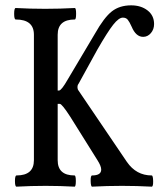

<svg xmlns="http://www.w3.org/2000/svg" viewBox="-20 -696 597 719"><path d="M42 3Q36 3 36 -18Q36 -39 42 -39Q107 -39 107 -96V-566Q107 -623 39 -623Q33 -623 33 -644.5Q33 -666 39 -666Q93 -663 149 -663Q204 -663 260 -666Q265 -666 265 -644.5Q265 -623 260 -623Q196 -623 196 -566V-357H201Q210 -357 234 -399L335 -569Q370 -631 399 -653.5Q428 -676 471 -676Q508 -676 532.5 -657Q557 -638 557 -606Q557 -586 545 -572Q533 -558 516 -558Q489 -558 473 -596Q465 -614 458.5 -622Q452 -630 440 -630Q425 -630 404 -603.5Q383 -577 345 -511L274 -382Q270 -377 270 -370Q270 -362 274 -357L455 -90Q490 -39 548 -39Q553 -39 553.5 -18Q554 3 548 3Q492 0 437 0Q380 0 325 3Q320 3 319.5 -18Q319 -39 325 -39Q359 -39 359 -61Q359 -74 345 -96L243 -259Q212 -307 204 -307H196V-96Q196 -39 259 -39Q264 -39 264 -18Q264 3 259 3Q205 0 151 0Q96 0 42 3Z"/></svg>

Font: Junicode Cond Medium
Style: Regular
Weight: 500
Width: 3
Designer: Peter S. Baker
Version: Version 2.201